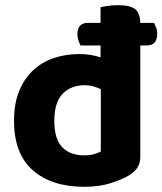

<svg xmlns="http://www.w3.org/2000/svg" viewBox="-20 -704 625 739"><path d="M520 -101Q520 -77 510 -60.5Q500 -44 478 -30Q450 -13 406 1Q362 15 305 15Q179 15 106.5 -48.5Q34 -112 34 -239Q34 -305 53.5 -353Q73 -401 107 -433Q141 -465 187 -480.5Q233 -496 286 -496Q309 -496 329.5 -492.5Q350 -489 367 -483V-529H290Q286 -537 282 -548Q278 -559 278 -572Q278 -595 288.5 -605.5Q299 -616 317 -616H367V-676Q378 -679 396 -681.5Q414 -684 436 -684Q480 -684 499.5 -669.5Q519 -655 520 -616H573Q576 -610 580.5 -599Q585 -588 585 -574Q585 -529 545 -529H520ZM368 -361Q355 -367 339.5 -371.5Q324 -376 307 -376Q253 -376 221 -343Q189 -310 189 -238Q189 -169 219.5 -137.5Q250 -106 304 -106Q325 -106 341.5 -110.5Q358 -115 368 -121Z"/></svg>

Font: Baloo Thambi 2
Style: Bold
Weight: 700
Designer: Aadarsh Rajan and Ek Type
Foundry: Ek Type
Version: Version 1.640;hotconv 1.0.111;makeotfexe 2.5.65597; ttfautoh